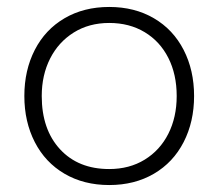

<svg xmlns="http://www.w3.org/2000/svg" viewBox="-20 -518 628 552"><path d="M50 -242Q50 -316 80 -374.5Q110 -433 165.5 -465.5Q221 -498 294 -498Q367 -498 422.5 -465.5Q478 -433 508 -374.5Q538 -316 538 -242Q538 -168 508 -109.5Q478 -51 422.5 -18.5Q367 14 294 14Q221 14 165.5 -18.5Q110 -51 80 -109.5Q50 -168 50 -242ZM100 -242Q100 -146 152.5 -89Q205 -32 294 -32Q352 -32 396 -59Q440 -86 464 -133.5Q488 -181 488 -242Q488 -304 464 -351.5Q440 -399 396 -425.5Q352 -452 294 -452Q236 -452 192 -424.5Q148 -397 124 -349.5Q100 -302 100 -242Z"/></svg>

Font: Space Grotesk Variable
Style: Regular
Weight: 400
Designer: Florian Karsten (Space Grotesk), Colophon Foundry (Space Mono)
Foundry: Florian Karsten
Version: Version 1.106